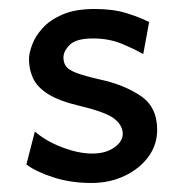

<svg xmlns="http://www.w3.org/2000/svg" viewBox="-20 -401 402 430"><path d="M184.6 8.8Q138.7 8.8 99.9 -3.7Q61 -16.1 39.1 -32.7L58.1 -106.4Q83.5 -84.5 119.9 -70.8Q156.2 -57.1 186.5 -57.1Q216.8 -57.1 235.8 -70.6Q254.9 -84 254.9 -101.1Q254.9 -120.1 236.1 -135Q217.3 -149.9 159.2 -163.6Q112.3 -174.8 87.6 -190.4Q63 -206.1 54 -225.8Q44.9 -245.6 44.9 -268.6Q44.9 -281.2 51.8 -300.3Q58.6 -319.3 75 -337.6Q91.3 -356 119.9 -368.4Q148.4 -380.9 191.9 -380.9Q233.9 -380.9 264.2 -371.3Q294.4 -361.8 314 -351.6L300.8 -279.8Q281.7 -291 252.7 -303Q223.6 -314.9 188.5 -314.9Q150.9 -314.9 136.5 -300.8Q122.1 -286.6 122.1 -272Q122.1 -260.7 127.7 -252.7Q133.3 -244.6 150.9 -237.8Q168.5 -231 205.1 -222.7Q257.3 -211.4 294.7 -186.5Q332 -161.6 332 -110.4Q332 -76.7 312.3 -49.8Q292.5 -22.9 259 -7.1Q225.6 8.8 184.6 8.8Z"/></svg>

Font: Harmattan Medium
Style: Regular
Weight: 500
Designer: George W. Nuss III and SIL International
Foundry: SIL International
Version: Version 4.000